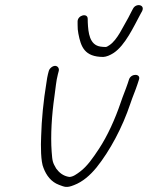

<svg xmlns="http://www.w3.org/2000/svg" viewBox="-20 -740 579 752"><path d="M171.1 -462 167.9 -450C165.8 -442 163.8 -430.3 161.7 -415C150.2 -345.7 142.8 -270.7 141.2 -207C139.3 -168.8 139.5 -106.2 150.5 -82C161.3 -53.6 179.8 -27.5 211.2 -16C232.7 -8.2 240.2 -2.9 269.9 -15C303.8 -27.9 332.9 -53.3 358 -84C410.8 -149.9 459.5 -241 490.5 -334C501.2 -365.9 509.9 -383.8 518.7 -411L523.9 -427C533.6 -452.1 494.8 -453.6 485.7 -430L480.5 -414C471.5 -387 462.7 -368 452.3 -337C431.1 -274.5 401.1 -207.6 366.9 -156C344.4 -122.1 321.9 -89 293.8 -68C281.1 -58.5 266 -47 251.3 -47C226.7 -50.7 211.4 -64.5 200 -80C186.7 -103.2 185.1 -106.6 182.3 -146C177.7 -210.3 182.6 -289.1 193.4 -364C198.5 -398.3 199.4 -421.2 206.9 -450L210.1 -462C212.8 -472.3 206 -482 195.8 -482C185.7 -482 173.8 -472.3 171.1 -462ZM283.9 -656 284 -641C283.8 -630.3 284.8 -619.5 286.9 -608.5C296.8 -557.2 310.6 -517 384.5 -517C396.6 -517.7 410.4 -523 425.7 -533C470.3 -562.9 503.4 -634.9 530.8 -686L536.4 -696C549.6 -721.9 512.8 -729.1 501 -706L495.1 -695C492 -688.3 487.9 -680.3 482.8 -671C462.1 -636.3 440.1 -583.9 408.5 -563C402 -558.3 397 -556 393.7 -556C387 -556 380.3 -556.5 373.6 -557.5C330.4 -563.9 325.7 -611.9 323.8 -652L323.5 -666C323.8 -690.5 284.2 -681.1 283.9 -656Z"/></svg>

Font: Just Breathe
Style: Obl5
Weight: 400
Foundry: Cannot Into Space Fonts
Version: Version 0.72